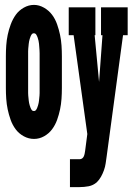

<svg xmlns="http://www.w3.org/2000/svg" viewBox="-20 -560 542 785"><path d="M119 8Q97 8 77 -3Q57 -14 44 -31.5Q31 -49 23.5 -70Q16 -91 11.5 -112.5Q7 -134 5.5 -156Q4 -178 4 -200V-330Q4 -352 5.5 -374Q7 -396 11.5 -417.5Q16 -439 24 -460.5Q32 -482 44.5 -499.5Q57 -517 77 -528.5Q97 -540 119 -540Q140 -540 160 -528.5Q180 -517 193 -499.5Q206 -482 213.5 -460.5Q221 -439 225.5 -417.5Q230 -396 231.5 -374Q233 -352 233 -330V-200Q233 -178 231.5 -156Q230 -134 225.5 -112.5Q221 -91 213.5 -70Q206 -49 193 -31.5Q180 -14 160.5 -3Q141 8 119 8ZM119 -106Q124 -106 127 -110Q130 -114 132 -119Q134 -124 135.5 -129Q137 -134 138 -139Q139 -144 139.5 -149Q140 -154 140.5 -159Q141 -164 141.5 -169Q142 -174 142 -179.5Q142 -185 142 -190Q142 -195 142 -200V-330Q142 -336 142 -342.5Q142 -349 141.5 -355.5Q141 -362 140.5 -368.5Q140 -375 139.5 -381Q139 -387 137.5 -393.5Q136 -400 134 -406Q132 -412 128.5 -418Q125 -424 118 -424Q113 -424 110 -420Q107 -416 105 -411Q103 -406 101.5 -401Q100 -396 99 -391Q98 -386 97.5 -381Q97 -376 96.5 -371Q96 -366 95.5 -361Q95 -356 95 -350.5Q95 -345 95 -340Q95 -335 95 -330V-200Q95 -195 95 -190Q95 -185 95 -179.5Q95 -174 95.5 -169Q96 -164 96.5 -159Q97 -154 97.5 -149Q98 -144 99 -139Q100 -134 101.5 -129Q103 -124 105 -119Q107 -114 110 -110Q113 -106 119 -106ZM266 205V91H305Q311 91 315.5 88Q320 85 322.5 79.5Q325 74 326 68.5Q327 63 328 57L337 -12L281 -416H261V-530H370V-416H367L385 -225L399 -416H393V-530H502V-416H483L416 80Q414 94 412 108Q410 122 405 136Q400 150 393 162.5Q386 175 376 185Q361 198 342.5 201.5Q324 205 305 205Z"/></svg>

Font: Iosevka Slab Heavy
Style: Regular
Weight: 900
Monospace: yes
Designer: Belleve Invis
Foundry: Belleve Invis
Version: Version 11.1.0; ttfautohint (v1.8.3)